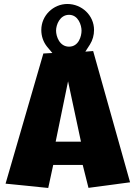

<svg xmlns="http://www.w3.org/2000/svg" viewBox="-20 -953 670 960"><path d="M320.3 -546.4 384.8 -244.6H258.3ZM260.3 -799.8C260.3 -829.1 279.3 -878.9 325.2 -878.9C371.6 -878.9 387.7 -826.7 387.7 -799.8C387.7 -772.9 374 -719.7 325.2 -719.7C277.8 -719.7 260.3 -771 260.3 -799.8ZM221.2 -13.2 246.1 -128.4H393.6L422.4 -13.7L630.4 -41.5L445.8 -697.8L406.7 -694.8L429.7 -730.5C443.4 -752.4 450.2 -777.3 450.2 -803.2C450.2 -876.5 388.7 -933.1 316.9 -933.1C246.6 -933.1 186.5 -875.5 186.5 -803.2C186.5 -772 196.3 -743.7 214.8 -720.2L241.7 -688L196.8 -685.5L7.8 -34.7Z"/></svg>

Font: Luckiest Guy
Style: Regular
Weight: 400
Designer: Astigmatic (AOETI)
Foundry: Astigmatic (AOETI)
Version: Version 1.001